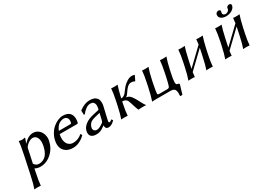

<svg xmlns="http://www.w3.org/2000/svg" viewBox="2 -1493 3616 2603"><g transform="rotate(-30 1810.0 -191.5)"><path d="M219.2 -300.8 171.4 -77.1Q199.2 -34.2 245.1 -34.2Q275.9 -34.2 302 -44.7Q328.1 -55.2 345.9 -71.5Q363.8 -87.9 377.7 -111.6Q391.6 -135.3 399.9 -158.4Q408.2 -181.6 414.1 -208Q431.6 -289.6 409.9 -336.2Q388.2 -382.8 340.3 -382.8Q312.5 -382.8 277.6 -360.6Q242.7 -338.4 219.2 -300.8ZM68.4 32.2 125 -234.9Q155.8 -380.4 157.7 -436L160.2 -439Q191.9 -432.1 210 -432.1Q228 -432.1 247.1 -439Q256.3 -439 254.4 -429.2L230.5 -359.9H232.4Q301.8 -439 379.4 -439Q426.8 -439 462.4 -410.2Q498 -381.3 512.7 -334Q527.3 -287.1 516.1 -234.9Q493.7 -128.9 416 -59.6Q338.4 9.8 241.7 9.8Q193.4 9.8 157.7 -12.2L148.4 32.2Q119.1 171.9 115.7 231.9L112.8 234.9Q100.1 231.9 65.9 231.9Q50.3 231.9 37.8 232.7Q25.4 233.4 20.5 234.4L16.1 234.9L15.6 231.9Q39.6 167 68.4 32.2Z M698.7 -287.1H879.9Q893.6 -287.1 896.5 -300.8Q907.2 -352.1 887.9 -375.5Q868.7 -398.9 836.4 -398.9Q827.1 -398.9 816.9 -397.5Q806.6 -396 789.6 -389.4Q772.5 -382.8 757.3 -371.6Q742.2 -360.4 726.1 -338.4Q710 -316.4 698.7 -287.1ZM931.2 -105 945.3 -79.1Q906.7 -38.6 856.9 -14.4Q807.1 9.8 755.4 9.8Q689 9.8 646.5 -18.8Q604 -47.4 590.3 -94Q576.7 -140.6 588.9 -199.2Q600.6 -253.9 628.9 -300.3Q657.2 -346.7 693.6 -376.2Q730 -405.8 769.5 -422.4Q809.1 -439 845.2 -439Q883.3 -439 911.1 -428.2Q939 -417.5 953.9 -400.1Q968.8 -382.8 976.1 -358.9Q983.4 -335 982.9 -310.8Q982.4 -286.6 977.1 -259.8Q973.6 -243.2 955.6 -243.2H686.5Q676.3 -198.7 679.4 -165.8Q682.6 -132.8 692.4 -110.4Q702.1 -87.9 719 -74.2Q735.8 -60.5 752.9 -54.7Q770 -48.8 788.1 -48.8Q867.7 -48.8 931.2 -105Z M1298.8 -223.1 1214.4 -202.1Q1159.7 -188.5 1136 -164.1Q1112.3 -139.6 1104 -102.1Q1098.6 -77.6 1112.8 -59.3Q1127 -41 1157.2 -41Q1190.4 -41 1252.4 -84Q1268.6 -94.2 1272 -109.9ZM1343.8 -76.2Q1336.9 -44.9 1353 -44.9Q1359.4 -44.9 1366 -48.1Q1372.6 -51.3 1382.8 -58.3Q1393.1 -65.4 1393.6 -65.9L1396 -64L1407.7 -43Q1378.9 -14.2 1355.7 -2.2Q1332.5 9.8 1308.6 9.8Q1292 9.8 1281.2 3.4Q1270.5 -2.9 1266.4 -13.2Q1262.2 -23.4 1261.2 -31.7Q1260.3 -40 1260.7 -47.9H1258.8Q1213.9 -14.2 1184.8 -2.2Q1155.8 9.8 1117.2 9.8Q1062.5 9.8 1036.9 -17.3Q1011.2 -44.4 1022.5 -98.1Q1033.2 -148.9 1083.5 -187.5Q1133.3 -226.1 1210 -243.2L1302.7 -264.2Q1309.1 -266.1 1311 -275.9Q1316.9 -302.7 1317.1 -323.5Q1317.4 -344.2 1312.3 -356.7Q1307.1 -369.1 1300.5 -377.2Q1293.9 -385.3 1283.2 -388.7Q1272.5 -392.1 1264.6 -393.1Q1256.8 -394 1246.1 -394Q1214.8 -394 1179.4 -368.4Q1144 -342.8 1114.3 -305.2L1101.6 -306.2L1099.6 -373L1103.5 -377Q1187 -439 1264.6 -439Q1281.2 -439 1295.7 -437Q1310.1 -435.1 1325.7 -430.4Q1341.3 -425.8 1353 -417.7Q1364.7 -409.7 1375.2 -397.5Q1385.7 -385.3 1390.1 -368.2Q1394.5 -351.1 1395.8 -328.4Q1397 -305.7 1390.1 -276.9Q1389.2 -272.9 1368.2 -182.6Q1347.7 -95.2 1343.8 -76.2Z M1572.8 -250Q1597.7 -367.2 1600.6 -429.2L1602.1 -432.1Q1615.2 -429.2 1650.4 -429.2Q1665.5 -429.2 1677.7 -429.9Q1689.9 -430.7 1694.8 -431.6L1699.2 -432.1L1700.7 -429.2Q1680.7 -375 1652.3 -250L1651.4 -245.1Q1673.8 -245.6 1692.6 -256.3Q1711.4 -267.1 1721.4 -279.5Q1731.4 -292 1749 -316.2Q1766.6 -340.3 1778.8 -354Q1809.6 -389.2 1850.1 -414.1Q1890.6 -439 1926.8 -439Q1943.8 -439 1966.3 -432.1L1969.2 -428.2L1933.6 -354L1925.3 -352.1Q1910.2 -366.2 1870.1 -366.2Q1840.3 -366.2 1808.6 -335Q1792 -318.4 1774.9 -293.5Q1757.3 -268.1 1743.9 -250.5Q1730.5 -232.9 1716.8 -227.1L1716.3 -225.1Q1749 -219.7 1766.1 -205.6Q1783.2 -191.4 1805.2 -158.2Q1824.7 -128.4 1849.1 -80.1Q1873.5 -31.7 1896.5 0L1894 2.9Q1880.9 0 1842.3 0Q1799.3 0 1775.9 2.9Q1766.6 -20 1759.8 -39.6Q1752.9 -59.1 1746.3 -81.1Q1739.7 -103 1736.3 -112.8Q1734.9 -116.7 1731.4 -127.4Q1728 -138.2 1726.8 -141.6Q1725.6 -145 1722.2 -153.8Q1718.8 -162.6 1716.3 -166L1710 -175.8Q1705.6 -182.1 1701.7 -184.6Q1697.8 -187 1691.4 -191.7Q1685.1 -196.3 1678.2 -198Q1671.4 -199.7 1662.6 -201.7Q1653.8 -203.6 1643.1 -204.6L1637.2 -179.2Q1612.8 -64.9 1609.4 0L1606.9 2.9Q1593.8 0 1559.6 0Q1543.9 0 1531.5 0.7Q1519 1.5 1514.2 2L1509.8 2.9L1509.3 0Q1532.2 -60.5 1557.6 -179.2Z M2405.8 -200.2Q2396.5 -155.3 2391.6 -127.9Q2387.2 -99.1 2386.7 -76.7Q2386.2 -54.2 2392.1 -43.9Q2397.9 -33.2 2410.2 -32.2Q2426.8 -30.8 2431.9 -25.1Q2437 -19.5 2435.5 -11.2L2394.5 125L2392.1 127.9H2359.9L2358.9 125Q2361.3 97.7 2359.9 74.7Q2358.4 51.8 2352.1 35.2Q2345.7 18.6 2328.4 9.3Q2311 0 2282.2 0H2046.4Q2031.2 0 2018.1 0.7Q2004.9 1.5 1999 2L1993.7 2.9L1993.2 0Q2017.6 -67.4 2045.9 -200.2L2056.2 -250Q2081.5 -367.2 2084.5 -429.2L2086.9 -432.1Q2100.1 -429.2 2134.3 -429.2Q2149.9 -429.2 2162.4 -429.9Q2174.8 -430.7 2179.7 -431.6L2184.1 -432.1L2184.6 -429.2Q2160.6 -366.2 2136.2 -250L2126 -200.2Q2101.1 -74.7 2102.5 -54.2Q2106.4 -46.9 2110.8 -43.9Q2115.2 -41 2126 -41H2257.8Q2268.1 -41 2273.7 -43.9Q2279.3 -46.9 2286.6 -54.2Q2294.4 -69.3 2307.6 -121.1Q2318.4 -166.5 2325.7 -200.2L2335.9 -249Q2360.4 -365.7 2364.3 -429.2L2367.2 -432.1Q2381.3 -429.2 2415.5 -429.2Q2431.2 -429.2 2443.4 -429.9Q2455.6 -430.7 2460 -431.6L2464.8 -432.1L2465.3 -429.2Q2439.9 -361.8 2416 -249Z M2705.1 -250 2689.9 -180.2 2676.8 -115.7 2924.8 -353.5Q2932.1 -402.3 2933.1 -429.2L2934.6 -432.1Q2947.8 -429.2 2982.9 -429.2Q2998 -429.2 3010.3 -429.9Q3022.5 -430.7 3027.3 -431.6L3031.7 -432.1L3033.2 -429.2Q3013.2 -375 2984.9 -250L2969.7 -179.2Q2945.3 -64.9 2941.9 0L2939 2.9Q2925.8 0 2891.6 0Q2876 0 2863.8 0.7Q2851.6 1.5 2846.7 2L2842.3 2.9L2841.8 0Q2863.8 -57.6 2889.6 -179.2L2904.8 -250Q2916.5 -304.2 2917 -307.6L2668.5 -69.8Q2663.1 -36.1 2660.6 0L2658.2 2.9Q2645 0 2610.8 0Q2595.2 0 2582.8 0.7Q2570.3 1.5 2565.4 2L2561 2.9V0Q2585 -64.5 2609.9 -180.2L2624.5 -249Q2647 -355 2651.9 -429.2L2653.8 -432.1Q2667 -429.2 2702.1 -429.2Q2717.3 -429.2 2729.5 -429.9Q2741.7 -430.7 2746.1 -431.6L2750.5 -432.1L2752 -429.2Q2731.4 -370.6 2705.1 -250Z M3583 -585.9Q3574.7 -545.9 3533.7 -522Q3492.7 -498 3442.4 -498Q3392.1 -498 3362.3 -521.7Q3332.5 -545.4 3340.8 -585Q3343.8 -598.6 3356.7 -608.4Q3369.6 -618.2 3386.7 -618.2Q3402.3 -618.2 3409.9 -609.4Q3417.5 -600.6 3414.6 -587.9Q3414.1 -585 3411.6 -580.1Q3410.6 -578.6 3409.2 -571.8Q3405.3 -554.7 3416.7 -541.7Q3428.2 -528.8 3449.7 -528.8Q3470.7 -528.8 3487.8 -541.3Q3504.9 -553.7 3508.8 -570.8Q3510.3 -578.1 3509.8 -580.1Q3509.3 -581.5 3510.3 -586.9Q3512.7 -599.6 3525.4 -608.9Q3538.1 -618.2 3551.8 -618.2Q3569.3 -618.2 3577.6 -609.4Q3585.9 -600.6 3583 -585.9ZM3281.7 -250 3266.6 -180.2 3253.4 -115.7 3501.5 -353.5Q3508.8 -402.3 3509.8 -429.2L3511.2 -432.1Q3524.4 -429.2 3559.6 -429.2Q3574.7 -429.2 3586.9 -429.9Q3599.1 -430.7 3604 -431.6L3608.4 -432.1L3609.9 -429.2Q3589.8 -375 3561.5 -250L3546.4 -179.2Q3522 -64.9 3518.6 0L3515.6 2.9Q3502.4 0 3468.3 0Q3452.6 0 3440.4 0.7Q3428.2 1.5 3423.3 2L3418.9 2.9L3418.5 0Q3440.4 -57.6 3466.3 -179.2L3481.4 -250Q3493.2 -304.2 3493.7 -307.6L3245.1 -69.8Q3239.7 -36.1 3237.3 0L3234.9 2.9Q3221.7 0 3187.5 0Q3171.9 0 3159.4 0.7Q3147 1.5 3142.1 2L3137.7 2.9V0Q3161.6 -64.5 3186.5 -180.2L3201.2 -249Q3223.6 -355 3228.5 -429.2L3230.5 -432.1Q3243.7 -429.2 3278.8 -429.2Q3293.9 -429.2 3306.2 -429.9Q3318.4 -430.7 3322.8 -431.6L3327.1 -432.1L3328.6 -429.2Q3308.1 -370.6 3281.7 -250Z"/></g></svg>

Font: Linux Biolinum G
Style: Italic
Weight: 400
Italic angle: -12°
Designer: Philipp H. Poll
Foundry: Philipp H. Poll
Version: Version 0.5.1